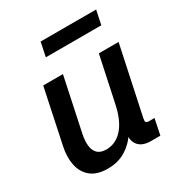

<svg xmlns="http://www.w3.org/2000/svg" viewBox="-174 -854 934 992"><g transform="rotate(-30 293.5 -358.5)"><path d="M184.6 12.2Q120.1 12.2 84.2 -17.6Q48.3 -47.4 38.3 -96.4Q28.3 -145.5 40.5 -202.6L108.9 -527.3H226.6L159.2 -209Q151.4 -171.4 154.5 -141.8Q157.7 -112.3 175 -95Q192.4 -77.6 227.5 -77.6Q283.2 -77.6 324 -122.8Q364.7 -168 383.3 -256.8L440.9 -527.3H558.6L472.2 -121.1Q468.8 -105.5 472.7 -99.9Q476.6 -94.2 489.7 -94.2H522.9L503.4 0H447.8Q395.5 0 372.6 -29.5Q349.6 -59.1 359.9 -108.9L364.7 -134.3L366.2 -90.3Q336.9 -43.5 291.3 -15.6Q245.6 12.2 184.6 12.2ZM193.4 -646.5 210.9 -730.5H542L524.4 -646.5Z"/></g></svg>

Font: Schibsted Grotesk SemiBold
Style: Italic
Weight: 600
Italic angle: -12°
Designer: Bakken & Baeck AS, Henrik Kongsvoll
Foundry: Schibsted ASA
Version: Version 1.100;gftools[0.9.25]